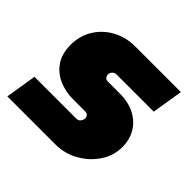

<svg xmlns="http://www.w3.org/2000/svg" viewBox="-135 -655 791 791"><g transform="rotate(45 260.5 -259.0)"><path d="M3 0 25 -136H268Q277 -136 282.5 -140Q288 -144 291 -150.5Q294 -157 294 -163Q294 -171 289 -177Q284 -183 273 -183H203Q158 -183 120.5 -199.5Q83 -216 60 -249.5Q37 -283 37 -335Q37 -387 62.5 -428.5Q88 -470 132 -494Q176 -518 230 -518H496L474 -382H257Q249 -382 243.5 -378Q238 -374 235 -368.5Q232 -363 232 -356Q232 -349 237 -342.5Q242 -336 252 -336H321Q373 -336 410 -316.5Q447 -297 466.5 -263.5Q486 -230 486 -188Q486 -137 457.5 -94.5Q429 -52 383 -26Q337 0 283 0Z"/></g></svg>

Font: MuseoModerno Thin Black
Style: Italic
Weight: 900
Italic angle: -9°
Version: Version 1.003